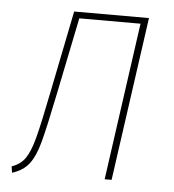

<svg xmlns="http://www.w3.org/2000/svg" viewBox="-44 -560 550 606"><g transform="rotate(5 231.5 -257.0)"><path d="M331 0H309L379 -499H185L136 -259Q113 -146 100.5 -100Q88 -54 69.5 -30Q51 -6 16 5L13 -15Q40 -24 55 -45Q70 -66 82 -110.5Q94 -155 115 -261L167 -519H404Z"/></g></svg>

Font: Fira Sans Extra Condensed Thin
Style: Italic
Weight: 250
Width: 3
Italic angle: -8°
Designer: Carrois Corporate & Edenspiekermann AG
Foundry: Carrois Corporate GbR & Edenspiekermann AG
Version: Version 4.203